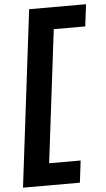

<svg xmlns="http://www.w3.org/2000/svg" viewBox="-61 -789 551 1002"><g transform="rotate(-5 214.5 -287.5)"><path d="M316 175 330 60H165L250 -635H415L429 -750H131L18 175Z"/></g></svg>

Font: Bluebird
Style: SfBdObl
Weight: 700
Designer: Jasper
Foundry: Cannot Into Space Fonts
Version: Version 0.98